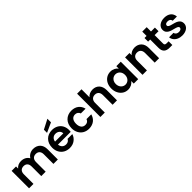

<svg xmlns="http://www.w3.org/2000/svg" viewBox="442 -2560 4315 4315"><g transform="rotate(-45 2600.0 -402.5)"><path d="M69 0H209V-306C209 -393 257 -440 334 -440C410 -440 457 -393 457 -306V0H597V-306C597 -393 645 -440 721 -440C797 -440 844 -393 844 -306V0H984V-325C984 -400 963 -458 922 -500C880 -541 825 -562 757 -562C677 -562 603 -520 567 -456C530 -524 459 -562 372 -562C304 -562 245 -534 209 -487V-554H69Z M1117 -127C1164 -40 1252 9 1359 9C1425 9 1481 -8 1526 -43C1571 -77 1602 -121 1618 -174H1467C1445 -129 1408 -107 1356 -107C1284 -107 1230 -155 1223 -235H1628C1631 -251 1632 -269 1632 -289C1632 -343 1621 -391 1598 -433C1552 -516 1464 -563 1359 -563C1194 -563 1081 -451 1081 -277C1081 -220 1093 -170 1117 -127ZM1268 -417C1291 -438 1320 -448 1355 -448C1392 -448 1423 -437 1448 -416C1473 -394 1486 -365 1487 -329H1224C1229 -366 1244 -396 1268 -417ZM1236 -695V-595L1466 -700V-814Z M1733 -127C1780 -40 1865 9 1972 9C2108 9 2202 -67 2233 -187H2082C2065 -136 2028 -111 1971 -111C1891 -111 1841 -172 1841 -277C1841 -384 1891 -444 1971 -444C2027 -444 2066 -415 2082 -367H2233C2202 -491 2109 -563 1972 -563C1812 -563 1698 -449 1698 -277C1698 -220 1710 -170 1733 -127Z M2336 0H2476V-306C2476 -394 2524 -443 2601 -443C2677 -443 2724 -394 2724 -306V0H2864V-325C2864 -476 2774 -562 2648 -562C2575 -562 2512 -533 2476 -485V-740H2336Z M2961 -279C2961 -222 2972 -172 2995 -129C3039 -41 3120 9 3213 9C3296 9 3361 -29 3397 -81V0H3538V-554H3397V-475C3360 -526 3297 -563 3214 -563C3167 -563 3124 -551 3086 -528C3009 -481 2961 -391 2961 -279ZM3125 -366C3152 -414 3198 -440 3250 -440C3329 -440 3397 -379 3397 -277C3397 -175 3329 -114 3250 -114C3174 -114 3104 -178 3104 -279C3104 -312 3111 -341 3125 -366Z M3675 -554V0H3815V-306C3815 -394 3863 -443 3940 -443C4016 -443 4063 -394 4063 -306V0H4203V-325C4203 -400 4183 -458 4142 -500C4101 -541 4048 -562 3982 -562C3913 -562 3852 -533 3815 -485V-554Z M4292 -439H4358V-172C4358 -57 4417 0 4535 0H4623V-118H4558C4515 -118 4499 -134 4499 -171V-439H4623V-554H4499V-691H4358V-554H4292Z M4729 -82C4770 -26 4845 9 4936 9C5069 9 5154 -62 5154 -158C5153 -195 5144 -224 5125 -247C5087 -291 5038 -307 4958 -327C4879 -347 4843 -362 4843 -399C4843 -432 4871 -452 4922 -452C4977 -452 5011 -424 5015 -380H5149C5141 -492 5058 -563 4926 -563C4791 -563 4707 -490 4707 -397C4707 -360 4717 -330 4736 -308C4774 -264 4822 -248 4905 -228C4985 -207 5020 -194 5020 -158C5020 -125 4988 -101 4935 -101C4880 -101 4840 -132 4835 -175H4694C4696 -141 4708 -110 4729 -82Z"/></g></svg>

Font: Poppins SemiBold
Style: Regular
Weight: 600
Designer: Ninad Kale (Devanagari), Jonny Pinhorn (Latin)
Foundry: Indian Type Foundry
Version: 4.004